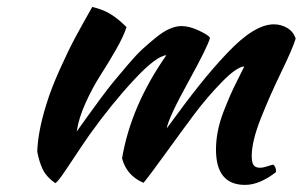

<svg xmlns="http://www.w3.org/2000/svg" viewBox="-20 -496 861 546"><path d="M674.8 -307.1Q652.8 -305.7 611.1 -262.9Q569.3 -220.2 532.2 -170.7Q495.1 -121.1 450 -58.6Q404.8 3.9 388.2 23.9Q339.8 3.4 327.1 -45.9Q352.5 -195.3 453.1 -338.9Q424.8 -337.4 361.1 -269Q297.4 -200.7 233.9 -111.8Q215.8 -85.9 192.1 -50Q168.5 -14.2 156 3.4Q143.6 21 137.2 24.9Q112.8 7.8 102.3 -12.9Q91.8 -33.7 85.9 -64.9Q87.9 -123 111.8 -199.2Q125.5 -244.1 149.9 -298.3Q174.3 -352.5 193.8 -388.9Q213.4 -425.3 242.2 -476.1Q270 -470.2 292.5 -457Q314.9 -443.8 339.8 -418.9Q331.5 -392.6 309.1 -353.5Q286.6 -314.5 264.9 -280.8Q243.2 -247.1 223.4 -203.4Q203.6 -159.7 198.2 -122.1Q220.7 -153.3 230 -166.5Q239.3 -179.7 264.2 -213.4Q289.1 -247.1 304 -264.9Q318.8 -282.7 343 -311.3Q367.2 -339.8 384.8 -356Q402.3 -372.1 423.3 -389.2Q444.3 -406.2 462.4 -414.1Q480.5 -421.9 496.1 -421.9Q518.6 -421.9 546.4 -408.7Q574.2 -395.5 577.1 -388.2Q571.3 -364.3 515.1 -262.5Q459 -160.6 454.1 -130.9Q507.3 -204.1 546.6 -253.4Q585.9 -302.7 625.7 -344.7Q665.5 -386.7 698.2 -406.7Q731 -426.8 758.8 -426.8Q779.8 -426.8 797.1 -416.3Q814.5 -405.8 820.8 -386.2Q812.5 -358.4 779.8 -291Q747.1 -223.6 721.7 -159.4Q696.3 -95.2 695.8 -53.2Q695.8 -33.2 701.4 -26.1Q707 -19 719.2 -19Q728.5 -19 741.5 -23.4Q754.4 -27.8 756.8 -27.8Q765.1 -22.5 765.1 -6.8Q718.3 29.8 676.8 29.8Q594.2 29.8 594.2 -70.8Q594.2 -96.7 599.6 -123.8Q605 -150.9 615.7 -178.5Q626.5 -206.1 634.8 -225.1Q643.1 -244.1 657 -271.5Q670.9 -298.8 674.8 -307.1Z"/></svg>

Font: Kaushan Script
Style: Regular
Weight: 400
Designer: Pablo Impallari
Foundry: Pablo Impallari
Version: Version 1.002